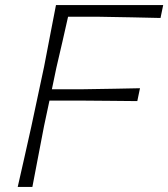

<svg xmlns="http://www.w3.org/2000/svg" viewBox="-20 -733 660 753"><path d="M49.5 0Q63.5 -61 76 -116.8Q88.5 -172.5 103 -237.5L153 -472Q166 -540.5 177 -596.8Q188 -653 199.5 -713H620L609.5 -662.5Q557 -663.5 497.8 -665Q438.5 -666.5 357.5 -667.5H247Q236 -618.5 225 -570.2Q214 -522 201 -467L183.5 -383H306.5Q377 -384 429 -385Q481 -386 529 -387L518.5 -336.5Q467.5 -337 416.5 -337.5Q365.5 -338 296 -338.5H174L152.5 -237.5Q139.5 -170 129 -115Q118.5 -60 107 0Z"/></svg>

Font: Commissioner Loud ExtraLight
Style: Italic
Weight: 200
Italic angle: -12°
Designer: Kostas Bartsokas
Foundry: Kostas Bartsokas
Version: Version 1.000; ttfautohint (v1.8.3)